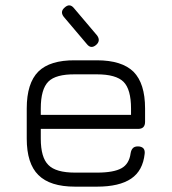

<svg xmlns="http://www.w3.org/2000/svg" viewBox="-20 -698 642 718"><path d="M496.5 -216C496.5 -216 132.5 -216 132.5 -216C132.5 -216 132.5 -179.5 132.5 -179.5C132.5 -132.5 142 -99.5 161 -81C179.5 -62 213 -52.5 260.5 -52.5C260.5 -52.5 260.5 -52.5 260.5 -52.5C260.5 -52.5 342.5 -52.5 342.5 -52.5C384.5 -52.5 415 -58 434.5 -69C453.5 -79.5 465 -98.5 468.5 -125C468.5 -125 468.5 -125 468.5 -125C470 -133.5 472.5 -139.5 477 -144C481 -148.5 487.5 -150.5 496 -150.5C496 -150.5 496 -150.5 496 -150.5C504.5 -150.5 511.5 -148 516 -143.5C520.5 -138.5 522 -131.5 521 -123C521 -123 521 -123 521 -123C516.5 -81 500 -50 470.5 -30C441 -10 398.5 0 342.5 0C342.5 0 342.5 0 342.5 0C342.5 0 260.5 0 260.5 0C198 0 152.5 -14.5 123.5 -43.5C94.5 -72 80 -117.5 80 -179.5C80 -179.5 80 -179.5 80 -179.5C80 -179.5 80 -292.5 80 -292.5C80 -355.5 94.5 -401.5 123.5 -430.5C152.5 -459 198 -473 260.5 -472.5C260.5 -472.5 260.5 -472.5 260.5 -472.5C260.5 -472.5 342.5 -472.5 342.5 -472.5C405 -472.5 450.5 -458 479.5 -429.5C508 -400.5 522.5 -355 522.5 -292.5C522.5 -292.5 522.5 -292.5 522.5 -292.5C522.5 -292.5 522.5 -242.5 522.5 -242.5C522.5 -225 514 -216 496.5 -216C496.5 -216 496.5 -216 496.5 -216ZM342.5 -420C342.5 -420 260.5 -420 260.5 -420C213 -420.5 179.5 -411.5 161 -393C142 -374 132.5 -340.5 132.5 -292.5C132.5 -292.5 132.5 -292.5 132.5 -292.5C132.5 -292.5 132.5 -268.5 132.5 -268.5C132.5 -268.5 470 -268.5 470 -268.5C470 -268.5 470 -292.5 470 -292.5C470 -340 460.5 -373.5 442 -392C423.5 -410.5 390 -420 342.5 -420C342.5 -420 342.5 -420 342.5 -420ZM339.5 -530C339.5 -530 339.5 -530 339.5 -530C326.5 -519 315 -520 304.5 -533.5C304.5 -533.5 304.5 -533.5 304.5 -533.5C304.5 -533.5 218.5 -635 218.5 -635C208.5 -648 209.5 -659.5 222 -670C222 -670 222 -670 222 -670C234.5 -681.5 246.5 -680.5 257 -667C257 -667 257 -667 257 -667C257 -667 343 -565.5 343 -565.5C352.5 -552.5 351.5 -540.5 339.5 -530Z"/></svg>

Font: Jura-Fortis-Regular
Style: Regular
Weight: 500
Designer: Daniel Johnson, Alexei Vanyashin, Mirko Velimirovic
Foundry: Daniel Johnson
Version: ""